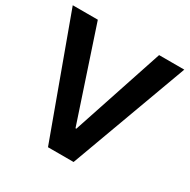

<svg xmlns="http://www.w3.org/2000/svg" viewBox="-159 -858 994 1006"><g transform="rotate(30 337.5 -354.5)"><path d="M339.2 -158.1H334.4L151.3 -709.1H-0.4L259.2 0H414.1L674.4 -709.1H522.1Z"/></g></svg>

Font: Estedad VF
Style: Regular
Weight: 100
Designer: Amin Abedi
Version: Version 7.3